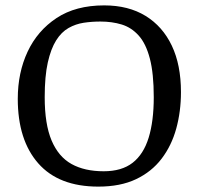

<svg xmlns="http://www.w3.org/2000/svg" viewBox="-20 -680 736 713"><path d="M345 13Q198 13 122 -73.5Q46 -160 46 -313Q46 -410 82.5 -488Q119 -566 190 -613Q261 -660 367 -660Q457 -660 520.5 -621Q584 -582 618 -510.5Q652 -439 652 -338Q652 -266 634.5 -202.5Q617 -139 580 -90.5Q543 -42 485 -14.5Q427 13 345 13ZM365 -44Q432 -44 472.5 -75.5Q513 -107 532 -168.5Q551 -230 551 -319Q551 -407 536.5 -462.5Q522 -518 495 -548Q468 -578 432 -589Q396 -600 353 -600Q321 -600 291 -595.5Q261 -591 234.5 -576Q208 -561 188.5 -530Q169 -499 157.5 -448Q146 -397 146 -319Q146 -219 171.5 -158.5Q197 -98 245.5 -71Q294 -44 365 -44Z"/></svg>

Font: Faustina Light
Style: Regular
Weight: 400
Version: Version 1.200